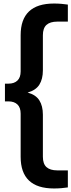

<svg xmlns="http://www.w3.org/2000/svg" viewBox="-20 -838 404 1088"><path d="M286 230Q97 230 97 50.5V-194Q97 -228.5 78.8 -246Q60.5 -263.5 28 -263.5H8V-364H28Q60.5 -364 78.8 -381.5Q97 -399 97 -433.5V-638.5Q97 -818 286 -818Q308.5 -818 328.5 -816.2Q348.5 -814.5 364.5 -812V-715.5H305Q264 -715.5 243.5 -697Q223 -678.5 223 -638.5V-439.5Q223 -390 203 -358.2Q183 -326.5 136.5 -313.5Q183 -301 203 -269.2Q223 -237.5 223 -188V50.5Q223 90.5 243.5 109Q264 127.5 305 127.5H364.5V224Q348.5 226.5 328.5 228.2Q308.5 230 286 230Z"/></svg>

Font: Encode Sans SemiCondensed SemiCondensed SemiBold
Style: Regular
Weight: 600
Width: 4
Designer: Multiple Designers
Foundry: Impallari Type
Version: Version 3.000; ttfautohint (v1.8.3) -l 8 -r 50 -G 200 -x 14 